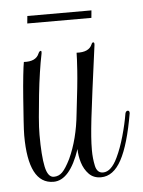

<svg xmlns="http://www.w3.org/2000/svg" viewBox="-42 -504 401 540"><g transform="rotate(-5 159.0 -233.5)"><path d="M88 2Q17 2 17 -135Q17 -148 19 -177.5Q21 -207 23.5 -241Q26 -275 29 -303Q32 -331 34 -341Q68 -339 77 -361Q80 -368 84 -368Q86 -368 86 -365Q86 -361 85 -357Q81 -338 76.5 -308Q72 -278 68.5 -245Q65 -212 62.5 -182.5Q60 -153 60 -133Q60 -74 66.5 -43Q73 -12 90 -12Q104 -12 114 -22Q124 -32 137 -58Q162 -112 169 -183Q179 -266 181.5 -303.5Q184 -341 184 -354Q219 -352 228 -374Q230 -379 233 -379Q237 -379 236 -371Q226 -296 219.5 -247Q213 -198 209.5 -167Q206 -136 204.5 -115.5Q203 -95 203 -77Q203 -54 207.5 -33Q212 -12 229 -12Q252 -12 270 -50Q282 -75 291.5 -108.5Q301 -142 306 -172Q308 -179 313 -179Q318 -179 318 -172Q303 -84 280 -41.5Q257 1 222 1Q201 1 188 -12.5Q175 -26 169 -45.5Q163 -65 163 -84Q134 2 88 2ZM53 -448 55 -469H236L234 -448Z"/></g></svg>

Font: Updock
Style: Regular
Weight: 400
Designer: Robert E. Leuschke
Foundry: Robert E. Leuschke
Version: Version 1.010; ttfautohint (v1.8.4.7-5d5b)